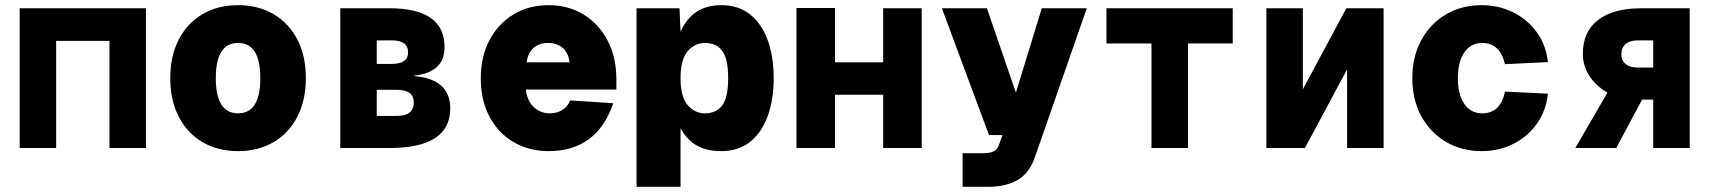

<svg xmlns="http://www.w3.org/2000/svg" viewBox="-20 -572 6640 742"><path d="M56 0V-540H544V0H403V-414H197V0Z M900 12Q822 12 763 -22.5Q704 -57 671 -120.5Q638 -184 638 -270Q638 -356 671 -419.5Q704 -483 763 -517.5Q822 -552 900 -552Q978 -552 1037 -517.5Q1096 -483 1129 -419.5Q1162 -356 1162 -270Q1162 -184 1129 -120.5Q1096 -57 1037 -22.5Q978 12 900 12ZM900 -134Q986 -134 986 -270Q986 -406 900 -406Q814 -406 814 -270Q814 -134 900 -134Z M1295 0V-540H1485Q1698 -540 1698 -390Q1698 -292 1581 -280V-278Q1720 -266 1720 -153Q1720 0 1485 0ZM1436 -325H1494Q1557 -325 1557 -370Q1557 -416 1494 -416H1436ZM1436 -124H1513Q1579 -124 1579 -176Q1579 -225 1513 -225H1436Z M2100 12Q2025 12 1965.5 -22.5Q1906 -57 1872 -120.5Q1838 -184 1838 -270Q1838 -353 1871.5 -416.5Q1905 -480 1964 -516Q2023 -552 2100 -552Q2177 -552 2236 -515.5Q2295 -479 2328.5 -414.5Q2362 -350 2362 -266V-226H2012Q2017 -183 2042.5 -158.5Q2068 -134 2105 -134Q2133 -134 2154 -147.5Q2175 -161 2183 -184L2350 -173Q2287 12 2100 12ZM2015 -331H2181Q2177 -367 2155 -386.5Q2133 -406 2098 -406Q2063 -406 2041.5 -386.5Q2020 -367 2015 -331Z M2440 150V-540H2606L2610 -450Q2632 -499 2670.5 -525.5Q2709 -552 2768 -552Q2834 -552 2879 -516Q2924 -480 2947 -416.5Q2970 -353 2970 -270Q2970 -188 2947 -124Q2924 -60 2879 -24Q2834 12 2768 12Q2712 12 2674 -9Q2636 -30 2610 -76V150ZM2704 -134Q2748 -134 2771 -164.5Q2794 -195 2794 -270Q2794 -345 2771 -375.5Q2748 -406 2704 -406Q2665 -406 2637.5 -374Q2610 -342 2610 -270Q2610 -198 2637.5 -166Q2665 -134 2704 -134Z M3058 0V-541H3207V-331H3393V-540H3542V0H3393V-206H3207V0Z M3700 150V20H3780Q3805 20 3820 13Q3835 6 3842 -16L3854 -50H3802L3620 -540H3794L3906 -214L4006 -540H4180L3980 34Q3958 98 3912 124Q3866 150 3798 150Z M4430 0V-404H4256V-540H4744V-404H4571V0Z M4874 0V-540H5015V-227L5183 -540H5327V0H5186V-304L5023 0Z M5706 12Q5628 12 5567.5 -24Q5507 -60 5472.5 -123.5Q5438 -187 5438 -270Q5438 -353 5472.5 -416.5Q5507 -480 5567.5 -516Q5628 -552 5706 -552Q5772 -552 5827.5 -524.5Q5883 -497 5919 -447.5Q5955 -398 5962 -332L5796 -324Q5777 -406 5708 -406Q5664 -406 5639 -369.5Q5614 -333 5614 -270Q5614 -207 5639 -170.5Q5664 -134 5708 -134Q5779 -134 5796 -218L5962 -210Q5955 -144 5919.5 -94Q5884 -44 5828.5 -16Q5773 12 5706 12Z M6068 0 6192 -214Q6146 -241 6121.5 -280Q6097 -319 6097 -364Q6097 -449 6155.5 -494.5Q6214 -540 6322 -540H6510V0H6369V-187H6326L6226 0ZM6309 -311H6369V-416H6309Q6279 -416 6262.5 -402Q6246 -388 6246 -362Q6246 -338 6262.5 -324.5Q6279 -311 6309 -311Z"/></svg>

Font: Geist Mono Black
Style: Regular
Weight: 900
Monospace: yes
Designer: Basement.studio, Andrés Briganti, Mateo Zaragoza
Foundry: Basement.studio, Vercel, Andrés Briganti, Guido Ferreyra, Mateo Zaragoza
Version: Version 1.500; ttfautohint (v1.8.4.7-5d5b)